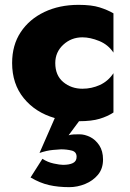

<svg xmlns="http://www.w3.org/2000/svg" viewBox="-20 -490 538 792"><path d="M208 -230Q208 -179 241 -151.5Q274 -124 320 -124Q358 -124 392 -139.5Q426 -155 448 -188V-26Q424 -10 391 0Q358 10 306 10L263 68Q273 65 284 64.5Q295 64 308 64Q329 64 351.5 75Q374 86 389.5 109.5Q405 133 405 168Q405 206 384 231Q363 256 331 269Q299 282 266 282Q220 282 182.5 273.5Q145 265 106 242L155 165Q176 179 201.5 184.5Q227 190 240 190Q266 190 281 182.5Q296 175 296 157Q296 136 275.5 131Q255 126 232 126Q225 126 198.5 128.5Q172 131 143 141L206 -3Q126 -26 78 -85Q30 -144 30 -230Q30 -304 65.5 -357.5Q101 -411 163 -440.5Q225 -470 304 -470Q358 -470 391 -459.5Q424 -449 448 -435V-273Q426 -306 389 -321Q352 -336 320 -336Q274 -336 241 -305.5Q208 -275 208 -230Z"/></svg>

Font: Jost* Heavy
Style: Regular
Weight: 800
Version: Version 3.7